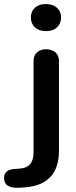

<svg xmlns="http://www.w3.org/2000/svg" viewBox="-100 -741 374 944"><path d="M-80.1 134.8Q-80.1 93.8 -29.8 89.8L-2.9 87.9Q64.9 84 64.9 8.8V-439.9Q64.9 -468.8 82.5 -483.9Q100.1 -499 127 -499Q153.8 -499 171.9 -484.1Q189.9 -469.2 189.9 -439.9V0Q189.9 168 22 180.2L-4.9 182.1Q-80.1 186 -80.1 134.8ZM71.8 -606.4Q51.8 -625 51.8 -655Q51.8 -685.1 71.8 -703.1Q91.8 -721.2 125.5 -721.2Q159.2 -721.2 179.7 -703.1Q200.2 -685.1 200.2 -655Q200.2 -625 180.2 -606.4Q160.2 -587.9 126 -587.9Q91.8 -587.9 71.8 -606.4Z"/></svg>

Font: Nunito-Bold
Style: Bold
Weight: 700
Designer: Vernon Adams
Foundry: newtypography
Version: Version 3.000